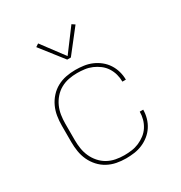

<svg xmlns="http://www.w3.org/2000/svg" viewBox="-176 -873 951 1008"><g transform="rotate(-30 300.0 -369.0)"><path d="M298 8Q269 8 241 2.5Q213 -3 188 -16.5Q163 -30 143.5 -51.5Q124 -73 112 -99Q100 -125 95.5 -153.5Q91 -182 91 -210V-310Q91 -338 95.5 -366.5Q100 -395 112 -421Q124 -447 143.5 -468.5Q163 -490 188 -503.5Q213 -517 241 -522.5Q269 -528 298 -528Q323 -528 348.5 -524.5Q374 -521 397.5 -511Q421 -501 441 -485Q461 -469 475 -447.5Q489 -426 496 -401Q503 -376 503 -351H482Q482 -374 476 -396Q470 -418 457.5 -437.5Q445 -457 426.5 -471Q408 -485 387 -494Q366 -503 343 -506Q320 -509 298 -509Q272 -509 246.5 -504Q221 -499 198.5 -486.5Q176 -474 158.5 -454Q141 -434 130.5 -410.5Q120 -387 116 -361.5Q112 -336 112 -310V-210Q112 -184 116 -158.5Q120 -133 130.5 -109.5Q141 -86 158.5 -66Q176 -46 198.5 -33.5Q221 -21 246.5 -16Q272 -11 298 -11Q320 -11 343 -14Q366 -17 387 -26Q408 -35 426.5 -49Q445 -63 457.5 -82.5Q470 -102 476 -124Q482 -146 482 -169H503Q503 -144 496 -119Q489 -94 475 -72.5Q461 -51 441 -35Q421 -19 397.5 -9Q374 1 348.5 4.5Q323 8 298 8ZM289 -596 181 -734 199 -746 300 -611 401 -746 419 -734 311 -596Z"/></g></svg>

Font: Zed Sans Thin Extended
Style: Regular
Weight: 100
Width: 7
Designer: Belleve Invis
Foundry: Belleve Invis
Version: Version 1.0.0; ttfautohint (v1.8.4)